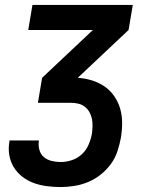

<svg xmlns="http://www.w3.org/2000/svg" viewBox="-20 -540 640 775"><path d="M225 215Q197 215 169.5 211.5Q142 208 117 199Q92 190 71 174Q50 158 36 135.5Q22 113 17.5 86Q13 59 18 31Q18 30 18 29Q18 28 18 27H137Q137 27 137 27.5Q137 28 137 29Q134 47 139 65Q144 83 157 94Q170 105 188 109.5Q206 114 225 114Q247 114 270 106.5Q293 99 310.5 82.5Q328 66 337.5 44Q347 22 351 0Q353 -15 353.5 -30.5Q354 -46 351 -60.5Q348 -75 341 -87.5Q334 -100 322.5 -109Q311 -118 296.5 -121.5Q282 -125 267 -125H133L150 -226L355 -419H94L111 -520H516L499 -419L294 -226Q323 -224 351 -215.5Q379 -207 402 -191Q425 -175 441 -152Q457 -129 465 -101.5Q473 -74 473 -44Q473 -14 468 16Q463 43 454 70.5Q445 98 427.5 122Q410 146 386 165Q362 184 335 195Q308 206 280 210.5Q252 215 225 215Z"/></svg>

Font: Zed Sans Extended
Style: Bold Italic
Weight: 700
Width: 7
Italic angle: -9°
Designer: Belleve Invis
Foundry: Belleve Invis
Version: Version 1.0.0; ttfautohint (v1.8.4)